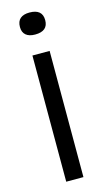

<svg xmlns="http://www.w3.org/2000/svg" viewBox="-112 -737 423 776"><g transform="rotate(-15 100.0 -349.5)"><path d="M64 0V-528H136V0ZM97 -607Q72 -607 58.5 -618.5Q45 -630 45 -652Q45 -676 58.5 -687.5Q72 -699 97 -699Q124 -699 137.5 -687.5Q151 -676 151 -653Q151 -630 137.5 -618.5Q124 -607 97 -607Z"/></g></svg>

Font: Bricolage Grotesque Condensed Light
Style: Regular
Weight: 300
Width: 3
Designer: Mathieu Triay
Foundry: Atelier Triay
Version: Version 1.000;gftools[0.9.30]